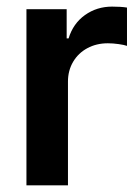

<svg xmlns="http://www.w3.org/2000/svg" viewBox="-20 -558 417 578"><path d="M59.6 -530.3H180.7V-442.4H186.5Q200.2 -487.3 235.8 -512.7Q271.5 -538.1 317.4 -538.1Q344.7 -538.1 362.3 -535.2V-419.9Q354 -422.9 336.9 -425.3Q319.8 -427.7 304.7 -427.7Q270.5 -427.7 243.2 -413.1Q215.8 -398.4 200.2 -372.1Q184.6 -345.7 184.6 -312.5V0H59.6Z"/></svg>

Font: Pretendard JP SemiBold
Style: Regular
Weight: 600
Designer: Base glyphs from Inter by Rasmus Andersson; Hangeul glyphs from Noto Sans CJK(Source Han Sans) by Jang Soo-young and Kan
Foundry: Kil Hyung-jin
Version: Version 1.309